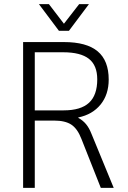

<svg xmlns="http://www.w3.org/2000/svg" viewBox="-20 -902 613 922"><path d="M91 -700H287Q396 -700 449 -655.5Q502 -611 502 -520Q502 -448 463 -400Q424 -352 356 -338V-336Q378 -324 393 -306Q408 -288 419 -260L526 0H464L371 -235Q352 -284 322.5 -303.5Q293 -323 239 -323H147V0H91ZM286 -372Q368 -372 407.5 -408.5Q447 -445 447 -521Q447 -588 407 -619.5Q367 -651 283 -651H147V-372ZM167 -882H215L287 -788L360 -882H407L311 -754H263Z"/></svg>

Font: Sarabun ExtraLight
Style: Regular
Weight: 275
Designer: Suppakit Chalermlarp | Katatrad Co.,Ltd.
Foundry: Cadson Demak Co.,Ltd.
Version: Version 1.000; ttfautohint (v1.6)